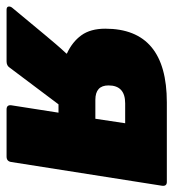

<svg xmlns="http://www.w3.org/2000/svg" viewBox="-12 -550 540 599"><g transform="rotate(90 258.5 -250.0)"><path d="M-11 0Q-20 0 -21 -6Q-22 -12 -17 -18L66 -118Q81 -136 95.5 -153Q110 -170 125 -186L126 -188Q89 -205 68.5 -233.5Q48 -262 48 -308Q48 -500 278 -500H526Q540 -500 538 -485L464 -15Q462 0 447 0H300Q285 0 287 -15L310 -162H284L169 -9Q163 0 150 0ZM270 -277H329L343 -370H281Q225 -370 225 -318Q225 -277 270 -277Z"/></g></svg>

Font: Sofia Sans ExtraBlack
Style: Italic
Weight: 1000
Italic angle: -9°
Designer: Botio Nikoltchev, Ani Petrova
Foundry: lettersoup
Version: Version 4.100; ttfautohint (v1.8.4.7-5d5b)